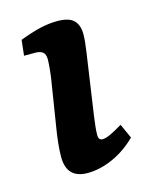

<svg xmlns="http://www.w3.org/2000/svg" viewBox="-76 -481 426 540"><g transform="rotate(-15 137.0 -210.5)"><path d="M198 -321 172 -142Q170 -128 168.5 -114Q167 -100 167 -89Q167 -74 179 -74Q188 -74 202 -80.5Q216 -87 238 -100L257 -58Q226 -27 188 -10Q150 7 114 7Q53 7 53 -56Q53 -74 55.5 -97.5Q58 -121 62 -144L83 -276Q85 -289 86.5 -306Q88 -323 88 -331Q88 -346 80.5 -352Q73 -358 59 -358H26L31 -403Q65 -416 91 -422Q117 -428 141 -428Q175 -428 189 -414Q203 -400 203 -374Q203 -363 201.5 -348.5Q200 -334 198 -321Z"/></g></svg>

Font: Yrsa SemiBold
Style: Italic
Weight: 600
Italic angle: -7.10001°
Version: Version 2.004